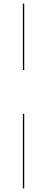

<svg xmlns="http://www.w3.org/2000/svg" viewBox="-20 -800 260 1070"><path d="M107.5 250V-166H115V250ZM107.5 -409V-780H115V-409Z"/></svg>

Font: Bodoni Moda 28pt
Style: Regular
Weight: 400
Designer: Owen Earl
Foundry: indestructible type
Version: Version 2.005